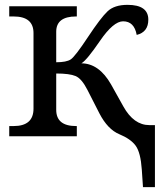

<svg xmlns="http://www.w3.org/2000/svg" viewBox="-20 -562 682 792"><path d="M211.9 -258.8V-108.9Q211.9 -42 293.9 -42H296.9V0H18.1V-42H36.1Q118.2 -42 118.2 -113.8V-425.8Q118.2 -494.1 36.1 -494.1H18.1V-536.1H296.9V-494.1H293.9Q211.9 -494.1 211.9 -431.2V-305.2Q253.9 -305.2 271.7 -316.9Q289.6 -328.6 342.5 -408.7Q395.5 -488.8 423.8 -515.4Q452.1 -542 505.9 -542Q591.8 -542 591.8 -481Q591.8 -429.7 543.9 -418Q533.7 -474.1 487.8 -474.1Q447.8 -474.1 392.6 -393.6Q337.4 -313 315.9 -300.8Q388.7 -300.3 438 -213.9L488.8 -123Q531.7 -45.9 596.2 -45.9H619.1V210H569.8L564.9 137.2Q560.1 67.4 539.8 39.3Q519.5 11.2 471.9 -8.5Q424.3 -28.3 390.1 -94.2L340.8 -190.9Q316.9 -237.8 291.7 -248.3Q266.6 -258.8 211.9 -258.8Z"/></svg>

Font: Droid Serif
Style: Regular
Weight: 400
Designer: Monotype Design team
Foundry: Monotype Imaging Inc.
Version: Version 1.03